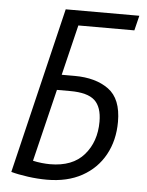

<svg xmlns="http://www.w3.org/2000/svg" viewBox="-51 -735 597 782"><g transform="rotate(5 247.5 -344.0)"><path d="M170 5Q132 5 92 -0.5Q52 -6 23 -14L186 -693H487L472 -632H243L193 -426H246Q332 -426 385 -387.5Q438 -349 438 -255Q438 -179 405.5 -120Q373 -61 313 -28Q253 5 170 5ZM177 -59Q269 -59 316 -113Q363 -167 363 -249Q363 -309 333.5 -336Q304 -363 233 -363H179L107 -67Q124 -63 143 -61Q162 -59 177 -59Z"/></g></svg>

Font: Ubuntu Sans Condensed
Style: Italic
Weight: 400
Width: 3
Italic angle: -13.5°
Designer: Dalton Maag Ltd
Foundry: Dalton Maag Ltd
Version: Version 1.006; ttfautohint (v1.8.4.7-5d5b)